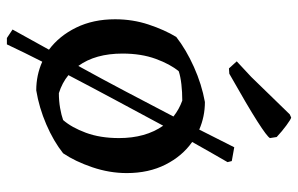

<svg xmlns="http://www.w3.org/2000/svg" viewBox="-170 -578 844 543"><g transform="rotate(90 251.5 -307.0)"><path d="M88 95 64 79Q92 28 121 -24Q82 -53 58.5 -101Q35 -149 35 -211Q35 -261 50 -306Q65 -351 85 -384Q121 -412 170 -434Q219 -456 269 -465Q310 -465 347 -449Q372 -498 397 -548L436 -541L439 -529Q410 -479 382 -429Q422 -401 446 -353.5Q470 -306 470 -244Q470 -195 453.5 -146.5Q437 -98 414 -64Q380 -37 332.5 -16.5Q285 4 236 12Q193 12 155 -5Q129 46 106 95ZM132 -232Q132 -155 167 -107Q204 -174 239.5 -241.5Q275 -309 310 -376Q290 -392 265 -401Q241 -401 219 -398.5Q197 -396 182 -391Q162 -367 147 -326Q132 -285 132 -232ZM244 -52Q266 -52 286 -55.5Q306 -59 320 -64Q341 -88 356 -128.5Q371 -169 371 -222Q371 -297 336 -347Q300 -280 264 -213Q228 -146 193 -79Q215 -61 244 -52ZM174 -533 154 -555 198 -596 304 -705 313 -709Q318 -708 335 -695.5Q352 -683 368 -668L371 -649Q367 -641 324 -613.5Q281 -586 189 -534Z"/></g></svg>

Font: Labrada Medium
Style: Regular
Weight: 500
Designer: Mercedes Jáuregui
Foundry: Omnibus-Type Team
Version: Version 1.000; ttfautohint (v1.8.4.7-5d5b)